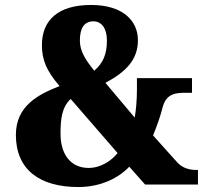

<svg xmlns="http://www.w3.org/2000/svg" viewBox="-20 -744 833 774"><path d="M296 10C388 10 460 -28 501 -72L565 0H778V-59H769C749 -59 717 -64 694 -90L597 -198C613 -237 626 -274 635 -309C650 -370 692 -370 734 -370H754V-429H532V-382C532 -341 528 -296 523 -270L405 -410C489 -455 536 -504 536 -582C536 -659 477 -724 347 -724C217 -724 149 -665 149 -562C149 -503 167 -459 220 -397C137 -364 44 -319 44 -200C44 -61 139 10 296 10ZM360 -459C326 -501 302 -537 302 -580C302 -632 320 -658 357 -658C389 -658 411 -630 411 -581C411 -526 396 -490 360 -459ZM337 -67C268 -67 224 -118 224 -205C224 -263 229 -312 265 -345L454 -127C429 -96 387 -67 337 -67Z"/></svg>

Font: Noto Serif Tamil SemiCondensed Black
Style: Italic
Weight: 900
Width: 4
Italic angle: -12°
Designer: Indian Type Foundry, Tom Grace, and the Monotype Design Team
Foundry: Monotype Imaging Inc.
Version: Version 2.003